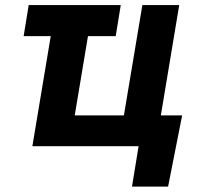

<svg xmlns="http://www.w3.org/2000/svg" viewBox="-20 -565 781 742"><path d="M446.7 -545.5 427.2 -425.4H320L268.8 -119H458.8L530.2 -545.5H672.6L601.6 -119H683.9L629.6 156.2H490.1L515.6 0H105.1L176.1 -425.4H71.4L90.9 -545.5Z"/></svg>

Font: Karasuma Gothic
Style: Bold Italic
Weight: 700
Italic angle: 9.39998°
Designer: Rasmus Andersson / Ryoko Nishizuka
Foundry: Genbu
Version: Version 1.00